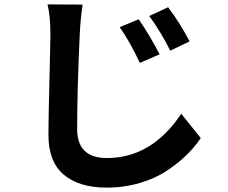

<svg xmlns="http://www.w3.org/2000/svg" viewBox="-20 -794 1040 876"><path d="M613 -706Q667 -627 708 -546L618 -507Q574 -602 526 -670ZM747 -761Q804 -685 845 -605L757 -563Q711 -653 661 -721ZM197 -774 357 -773Q347 -705 344 -641Q332 -384 332 -205Q332 -73 468 -73Q672 -73 807 -275L896 -164Q869 -124 832.5 -88Q796 -52 743.5 -16.5Q691 19 619 40.5Q547 62 467 62Q341 62 271 3Q201 -56 201 -178Q201 -250 205.5 -427Q210 -604 210 -641Q210 -718 197 -774Z"/></svg>

Font: Noto Sans Korean Bold
Style: Bold
Weight: 700
Designer: Ryoko NISHIZUKA  (kana & ideographs); Paul D. Hunt (Latin, Greek & Cyrillic); Wenlong ZHANG  (bopomofo); Sandoll Communi
Foundry: Adobe Systems Incorporated
Version: Version 1.000;PS 1;hotconv 1.0.78;makeotf.lib2.5.61930